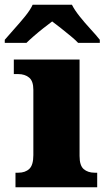

<svg xmlns="http://www.w3.org/2000/svg" viewBox="-53 -786 449 806"><path d="M12 0V-61H24Q53 -61 70 -77Q87 -93 87 -135V-409Q87 -446 69 -460.5Q51 -475 24 -475H5V-536H281V-131Q281 -91 298.5 -76Q316 -61 344 -61H355V0ZM-33 -619Q-17 -638 6.5 -664Q30 -690 52 -717Q74 -744 84 -766H249Q260 -744 281.5 -717Q303 -690 327 -664Q351 -638 366 -619V-606H275Q265 -617 244.5 -634Q224 -651 202.5 -668Q181 -685 166 -696Q151 -685 129.5 -668Q108 -651 88.5 -634Q69 -617 58 -606H-33Z"/></svg>

Font: Noto Serif Ethiopic Black
Style: Regular
Weight: 900
Designer: Monotype Design Team
Foundry: Monotype Imaging Inc.
Version: Version 2.102; ttfautohint (v1.8.4.7-5d5b)